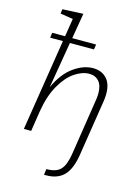

<svg xmlns="http://www.w3.org/2000/svg" viewBox="-145 -848 850 1165"><g transform="rotate(15 280.0 -265.5)"><path d="M489 -335Q489 -316 486 -293L431 59Q417 153 377 195Q337 237 264 237H251L256 200H259Q318 200 345.5 170.5Q373 141 384 68L439 -287Q442 -308 442 -325Q442 -375 419.5 -400.5Q397 -426 359 -426Q314 -426 266.5 -393.5Q219 -361 181 -294Q143 -227 127 -129L107 0H61L152 -576H72L76 -608H157L175 -721L95 -734L99 -762L229 -768L202 -608H352L347 -576H196L147 -285Q189 -377 250.5 -421Q312 -465 372 -465Q425 -465 457 -432Q489 -399 489 -335Z"/></g></svg>

Font: Bitter Pro Light
Style: Italic
Weight: 300
Italic angle: -9°
Designer: Sol Matas, and Bitter project Authors
Foundry: Sol Matas
Version: Version 1.010